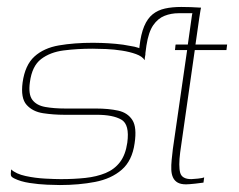

<svg xmlns="http://www.w3.org/2000/svg" viewBox="-20 -527 687 552"><path d="M45 -290Q52 -340 79 -364.5Q106 -389 149.5 -396.5Q193 -404 248 -404Q255 -404 272.5 -403.5Q290 -403 312.5 -401Q335 -399 354 -395Q368 -393 378 -389.5Q388 -386 393.5 -381.5Q399 -377 398 -370Q397 -366 396.5 -362Q396 -358 396 -354Q389 -365 371 -371.5Q353 -378 330.5 -381.5Q308 -385 285.5 -386Q263 -387 246 -387Q202 -387 163 -382Q124 -377 98 -357Q72 -337 66 -291Q61 -256 73 -240Q85 -224 110 -219.5Q135 -215 168 -215Q190 -215 212 -215Q234 -215 256 -215Q292 -215 319.5 -209Q347 -203 360.5 -182Q374 -161 367 -115Q360 -65 330 -39Q300 -13 253.5 -4Q207 5 152 5Q140 5 115.5 4Q91 3 65 -1Q39 -5 21 -14Q15 -17 13 -19.5Q11 -22 11 -27Q11 -32 12 -40Q26 -27 53.5 -21Q81 -15 110 -13.5Q139 -12 155 -12Q193 -12 225.5 -15.5Q258 -19 283.5 -29.5Q309 -40 325 -61Q341 -82 346 -117Q353 -169 329 -183Q305 -197 258 -197Q235 -197 211.5 -197Q188 -197 164 -197Q134 -197 104 -201.5Q74 -206 56.5 -225.5Q39 -245 45 -290ZM485 -399H520L532 -484Q533 -490 534.5 -495Q536 -500 539.5 -502.5Q543 -505 549 -505H558Q558 -505 556.5 -498Q555 -491 553 -476L542 -399H633L631 -383H540L498 -89Q493 -49 498 -30.5Q503 -12 530 -12Q535 -12 549 -13.5Q563 -15 567 -17L565 -2Q560 -1 541 1Q522 3 515 3Q500 3 491 -2Q482 -7 477.5 -16.5Q473 -26 472.5 -39Q472 -52 473.5 -67Q475 -82 477 -99L518 -383H483Q484 -388 484 -391.5Q484 -395 485 -399ZM380 -383 381 -393Q385 -429 394.5 -451.5Q404 -474 419 -486Q434 -498 454.5 -502.5Q475 -507 501 -507Q527 -507 558 -505L550 -489H535Q515 -489 493.5 -489Q472 -489 453 -481.5Q434 -474 420.5 -454.5Q407 -435 401 -396L396 -359Z"/></svg>

Font: Genos Thin
Style: Italic
Weight: 100
Italic angle: -8°
Designer: Robert E. Leuschke
Foundry: Robert E. Leuschke
Version: Version 1.010